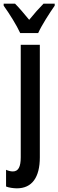

<svg xmlns="http://www.w3.org/2000/svg" viewBox="-54 -786 318 1046"><path d="M244 -766H183C155 -737 136 -716 105 -678C77 -712 50 -744 28 -766H-34V-755C-3 -712 37 -648 56 -606H154C174 -650 216 -715 244 -755ZM38 240C120 240 163 181 163 71V-542H59V71C59 123 46 148 16 148C5 148 -8 145 -21 139V230C-8 236 19 240 38 240Z"/></svg>

Font: Noto Sans Display Condensed Medium
Style: Regular
Weight: 500
Width: 3
Designer: Monotype Design Team
Foundry: Monotype Imaging Inc.
Version: Version 1.900